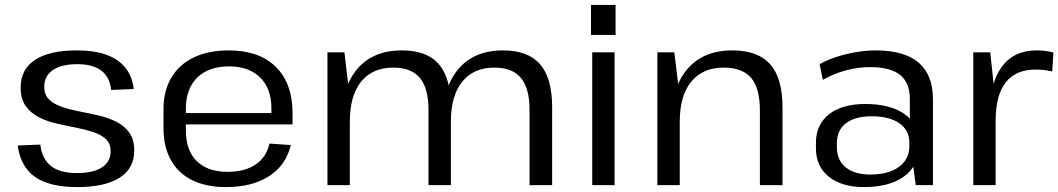

<svg xmlns="http://www.w3.org/2000/svg" viewBox="-20 -753 4305 781"><path d="M294 8Q182 8 123 -33Q64 -74 52 -161L144 -165Q151 -106 187.5 -77.5Q224 -49 293 -49Q359 -49 394.5 -72Q430 -95 430 -137Q430 -170 410 -188Q390 -206 357.5 -216.5Q325 -227 286 -234.5Q247 -242 208 -251Q169 -260 136.5 -277Q104 -294 84 -322.5Q64 -351 64 -397Q64 -471 122.5 -509.5Q181 -548 292 -548Q363 -548 412 -530.5Q461 -513 489.5 -478Q518 -443 524 -391L432 -387Q427 -439 392.5 -465.5Q358 -492 295 -492Q230 -492 195 -468Q160 -444 160 -400Q160 -367 180 -348Q200 -329 232.5 -318Q265 -307 304 -299.5Q343 -292 382 -283Q421 -274 453.5 -257.5Q486 -241 506 -213.5Q526 -186 526 -140Q526 -68 466.5 -30Q407 8 294 8Z M899 8Q819 8 762 -20Q705 -48 675 -102Q645 -156 645 -232V-308Q645 -383 676.5 -436.5Q708 -490 767.5 -519Q827 -548 910 -548Q1034 -548 1102 -481Q1170 -414 1170 -292V-247H719V-293H1098L1084 -275V-313Q1084 -393 1038 -438Q992 -483 912 -483Q829 -483 782.5 -437.5Q736 -392 736 -311V-223Q736 -141 780.5 -97.5Q825 -54 905 -54Q976 -54 1020 -84Q1064 -114 1076 -169L1163 -163Q1143 -80 1074 -36Q1005 8 899 8Z M2134 -306Q2134 -394 2099 -436Q2064 -478 1991 -478Q1907 -478 1860.5 -421Q1814 -364 1814 -258L1779 -195V-252Q1779 -394 1843.5 -471Q1908 -548 2026 -548Q2128 -548 2177 -491.5Q2226 -435 2226 -317V0H2134ZM1312 -540H1381L1403 -354V0H1312ZM1723 -306Q1723 -394 1688 -436Q1653 -478 1580 -478Q1495 -478 1449 -421Q1403 -364 1403 -258L1368 -195V-252Q1368 -394 1432 -471Q1496 -548 1615 -548Q1717 -548 1765.5 -491.5Q1814 -435 1814 -317V0H1723Z M2480 -540V0H2389V-540ZM2484 -733V-611H2384V-733Z M3071 -305Q3071 -394 3035.5 -436Q3000 -478 2924 -478Q2839 -478 2792 -421Q2745 -364 2745 -258L2710 -195V-252Q2710 -394 2775 -471Q2840 -548 2959 -548Q3063 -548 3113 -491.5Q3163 -435 3163 -316V0H3071ZM2654 -540H2723L2745 -358V0H2654Z M3681 -179V-349Q3681 -416 3641.5 -448Q3602 -480 3520 -480Q3470 -480 3420 -466.5Q3370 -453 3327 -428L3314 -492Q3344 -509 3382.5 -521.5Q3421 -534 3462.5 -541Q3504 -548 3542 -548Q3659 -548 3717 -498Q3775 -448 3775 -349V0H3705ZM3495 8Q3404 8 3351.5 -34Q3299 -76 3299 -150V-172Q3299 -246 3352 -288Q3405 -330 3500 -330Q3600 -330 3658 -290Q3716 -250 3716 -176V-153Q3716 -78 3657 -35Q3598 8 3495 8ZM3520 -43Q3594 -43 3636.5 -74Q3679 -105 3679 -159V-173Q3679 -223 3638.5 -251.5Q3598 -280 3525 -280Q3459 -280 3421.5 -252Q3384 -224 3384 -169V-155Q3384 -102 3420 -72.5Q3456 -43 3520 -43Z M3939 -540H4008L4030 -334V0H3939ZM4006 -286Q4006 -415 4055 -481.5Q4104 -548 4197 -548Q4214 -548 4231.5 -546Q4249 -544 4265 -539L4260 -462Q4229 -470 4193 -470Q4112 -470 4071 -418Q4030 -366 4030 -262Z"/></svg>

Font: Pathway Extreme 72pt Medium
Style: Regular
Weight: 500
Designer: Eduardo Rodriguez Tunni
Foundry: Eduardo Rodriguez Tunni
Version: Version 1.001;gftools[0.9.26]